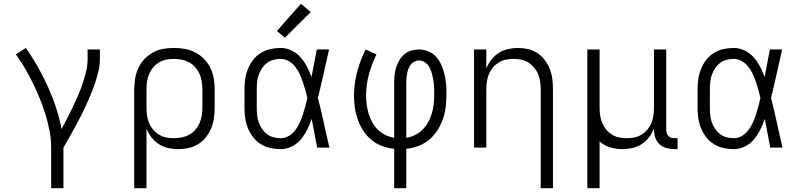

<svg xmlns="http://www.w3.org/2000/svg" viewBox="-20 -782 4240 1017"><path d="M251 215V0Q251 -45 242.5 -89Q234 -133 221 -175.5Q208 -218 191 -259.5Q174 -301 154.5 -341Q135 -381 112.5 -419.5Q90 -458 64 -494L117 -528Q151 -480 180 -428.5Q209 -377 233.5 -323Q258 -269 276.5 -213Q295 -157 306 -99Q322 -128 337 -157.5Q352 -187 366.5 -217Q381 -247 394 -277.5Q407 -308 417.5 -339Q428 -370 436 -402.5Q444 -435 444 -468V-520H509V-468Q509 -436 501.5 -405Q494 -374 484 -343.5Q474 -313 461.5 -283.5Q449 -254 436 -225Q423 -196 408.5 -167.5Q394 -139 378.5 -111Q363 -83 347.5 -55Q332 -27 316 0V215Z M691 215V-310Q691 -339 696 -367.5Q701 -396 713 -422Q725 -448 745 -469Q765 -490 790 -504Q815 -518 843.5 -523Q872 -528 901 -528Q930 -528 959 -523Q988 -518 1014 -504.5Q1040 -491 1060.5 -470Q1081 -449 1094 -423Q1107 -397 1112 -368Q1117 -339 1117 -310V-210Q1117 -182 1113 -155Q1109 -128 1098.5 -102.5Q1088 -77 1070.5 -55Q1053 -33 1029.5 -18.5Q1006 -4 979 2Q952 8 924 8Q897 8 870.5 2Q844 -4 821.5 -18.5Q799 -33 782.5 -54.5Q766 -76 756 -101V215ZM901 -50Q922 -50 942.5 -54Q963 -58 981.5 -68Q1000 -78 1014 -94Q1028 -110 1036.5 -129Q1045 -148 1048.5 -168.5Q1052 -189 1052 -210V-310Q1052 -331 1048.5 -351.5Q1045 -372 1036.5 -391Q1028 -410 1014 -426Q1000 -442 981.5 -452Q963 -462 942.5 -466Q922 -470 901 -470Q880 -470 860 -466Q840 -462 822.5 -451.5Q805 -441 791.5 -425Q778 -409 770 -390Q762 -371 759 -350.5Q756 -330 756 -310V-210Q756 -190 759 -169.5Q762 -149 770 -130Q778 -111 791.5 -95Q805 -79 822.5 -68.5Q840 -58 860 -54Q880 -50 901 -50Z M1467 8Q1439 8 1412 2Q1385 -4 1361.5 -18.5Q1338 -33 1321 -55Q1304 -77 1293.5 -102.5Q1283 -128 1279 -155.5Q1275 -183 1275 -210V-310Q1275 -337 1279 -364.5Q1283 -392 1293.5 -417.5Q1304 -443 1321 -465Q1338 -487 1361.5 -501.5Q1385 -516 1412 -522Q1439 -528 1467 -528Q1497 -528 1524.5 -514.5Q1552 -501 1572 -478.5Q1592 -456 1606 -429Q1620 -402 1630 -374Q1637 -410 1644 -447Q1651 -484 1658 -520H1723Q1708 -456 1694 -391.5Q1680 -327 1664 -263Q1681 -198 1695 -132Q1709 -66 1725 0H1660Q1653 -38 1645.5 -76Q1638 -114 1631 -152Q1621 -123 1607 -95Q1593 -67 1573.5 -43.5Q1554 -20 1525.5 -6Q1497 8 1467 8ZM1467 -50Q1490 -50 1510 -62Q1530 -74 1544 -92.5Q1558 -111 1567.5 -132Q1577 -153 1584 -174.5Q1591 -196 1597 -218.5Q1603 -241 1608 -263Q1603 -285 1597 -306.5Q1591 -328 1583.5 -349.5Q1576 -371 1566.5 -391.5Q1557 -412 1543 -429.5Q1529 -447 1509 -458.5Q1489 -470 1467 -470Q1447 -470 1428 -465Q1409 -460 1394 -448.5Q1379 -437 1368 -420.5Q1357 -404 1350.5 -386Q1344 -368 1342 -348.5Q1340 -329 1340 -310V-210Q1340 -191 1342 -171.5Q1344 -152 1350.5 -134Q1357 -116 1368 -99.5Q1379 -83 1394 -71.5Q1409 -60 1428 -55Q1447 -50 1467 -50ZM1489 -582 1447 -618 1574 -762 1626 -718Z M2068 215V6Q2035 3 2004 -8.5Q1973 -20 1948 -40.5Q1923 -61 1905 -88.5Q1887 -116 1876 -146.5Q1865 -177 1860 -209.5Q1855 -242 1855 -274Q1855 -338 1871.5 -400.5Q1888 -463 1917 -520L1974 -494Q1949 -443 1934 -387.5Q1919 -332 1919 -275Q1919 -251 1922.5 -226.5Q1926 -202 1933 -178.5Q1940 -155 1952 -133.5Q1964 -112 1981.5 -95Q1999 -78 2021.5 -67Q2044 -56 2068 -52V-343Q2068 -364 2070 -384.5Q2072 -405 2078.5 -425Q2085 -445 2095.5 -463Q2106 -481 2122 -494.5Q2138 -508 2158.5 -514Q2179 -520 2199 -520Q2225 -520 2249 -510Q2273 -500 2290 -481Q2307 -462 2317.5 -438.5Q2328 -415 2334 -390.5Q2340 -366 2342.5 -340.5Q2345 -315 2345 -289Q2345 -256 2341.5 -222Q2338 -188 2327.5 -156Q2317 -124 2299 -95Q2281 -66 2255.5 -44Q2230 -22 2198 -9.5Q2166 3 2132 6V215ZM2132 -52Q2158 -56 2181 -68Q2204 -80 2221.5 -98.5Q2239 -117 2251 -140.5Q2263 -164 2269.5 -188.5Q2276 -213 2278 -239Q2280 -265 2280 -290Q2280 -308 2279 -325Q2278 -342 2275 -359.5Q2272 -377 2267.5 -393.5Q2263 -410 2254.5 -425.5Q2246 -441 2231.5 -451.5Q2217 -462 2199 -462Q2187 -462 2175.5 -456Q2164 -450 2156 -440Q2148 -430 2143.5 -418Q2139 -406 2136.5 -393.5Q2134 -381 2133 -368.5Q2132 -356 2132 -343Z M2844 215V-310Q2844 -330 2841 -350.5Q2838 -371 2830 -390Q2822 -409 2809 -424.5Q2796 -440 2778.5 -451Q2761 -462 2740.5 -466Q2720 -470 2700 -470Q2680 -470 2659.5 -466Q2639 -462 2621.5 -451Q2604 -440 2591 -424.5Q2578 -409 2570 -390Q2562 -371 2559 -350.5Q2556 -330 2556 -310V0H2491V-520H2556V-419Q2566 -444 2582.5 -465.5Q2599 -487 2621.5 -501.5Q2644 -516 2670.5 -522Q2697 -528 2723 -528Q2750 -528 2777 -522Q2804 -516 2826.5 -501Q2849 -486 2865.5 -464Q2882 -442 2892 -416.5Q2902 -391 2905.5 -364Q2909 -337 2909 -310V215Z M3091 215V-520H3156V-210Q3156 -190 3159 -169.5Q3162 -149 3170 -130Q3178 -111 3191 -95.5Q3204 -80 3221.5 -69Q3239 -58 3259.5 -54Q3280 -50 3300 -50Q3320 -50 3340.5 -54Q3361 -58 3378.5 -69Q3396 -80 3409 -95.5Q3422 -111 3430 -130Q3438 -149 3441 -169.5Q3444 -190 3444 -210V-520H3509V-94Q3509 -85 3511.5 -76.5Q3514 -68 3520.5 -61.5Q3527 -55 3535.5 -52.5Q3544 -50 3553 -50H3569V8H3553Q3532 8 3511 2.5Q3490 -3 3474 -17.5Q3458 -32 3451 -52.5Q3444 -73 3444 -94V-101Q3434 -76 3417.5 -54.5Q3401 -33 3378.5 -18.5Q3356 -4 3329.5 2Q3303 8 3277 8Q3244 8 3212 -1.5Q3180 -11 3156 -33V215Z M3867 8Q3839 8 3812 2Q3785 -4 3761.5 -18.5Q3738 -33 3721 -55Q3704 -77 3693.5 -102.5Q3683 -128 3679 -155.5Q3675 -183 3675 -210V-310Q3675 -337 3679 -364.5Q3683 -392 3693.5 -417.5Q3704 -443 3721 -465Q3738 -487 3761.5 -501.5Q3785 -516 3812 -522Q3839 -528 3867 -528Q3897 -528 3924.5 -514.5Q3952 -501 3972 -478.5Q3992 -456 4006 -429Q4020 -402 4030 -374Q4037 -410 4044 -447Q4051 -484 4058 -520H4123Q4108 -456 4094 -391.5Q4080 -327 4064 -263Q4081 -198 4095 -132Q4109 -66 4125 0H4060Q4053 -38 4045.5 -76Q4038 -114 4031 -152Q4021 -123 4007 -95Q3993 -67 3973.5 -43.5Q3954 -20 3925.5 -6Q3897 8 3867 8ZM3867 -50Q3890 -50 3910 -62Q3930 -74 3944 -92.5Q3958 -111 3967.5 -132Q3977 -153 3984 -174.5Q3991 -196 3997 -218.5Q4003 -241 4008 -263Q4003 -285 3997 -306.5Q3991 -328 3983.5 -349.5Q3976 -371 3966.5 -391.5Q3957 -412 3943 -429.5Q3929 -447 3909 -458.5Q3889 -470 3867 -470Q3847 -470 3828 -465Q3809 -460 3794 -448.5Q3779 -437 3768 -420.5Q3757 -404 3750.5 -386Q3744 -368 3742 -348.5Q3740 -329 3740 -310V-210Q3740 -191 3742 -171.5Q3744 -152 3750.5 -134Q3757 -116 3768 -99.5Q3779 -83 3794 -71.5Q3809 -60 3828 -55Q3847 -50 3867 -50Z"/></svg>

Font: Iosevka Custom Light Extended
Style: Regular
Weight: 300
Width: 7
Monospace: yes
Designer: Belleve Invis
Foundry: Belleve Invis
Version: Version 11.2.4; ttfautohint (v1.8.4)